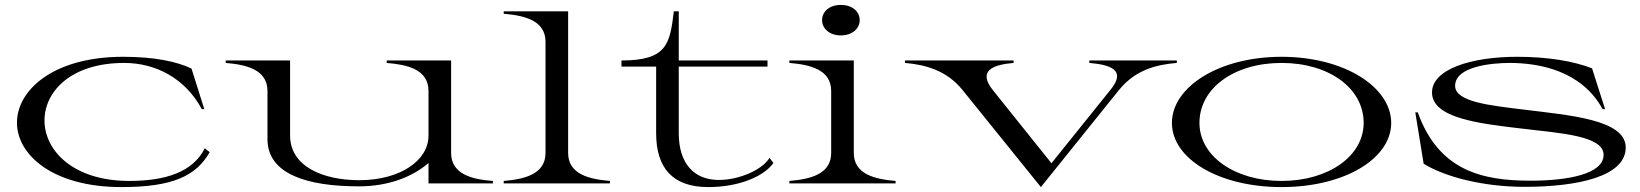

<svg xmlns="http://www.w3.org/2000/svg" viewBox="-20 -746 6672 781"><path d="M474 15C684 15 778 -31 833 -127L813 -143C765 -46 653 -10 506 -10C277 -10 161 -134 161 -256C161 -374 269 -490 485 -490C613 -490 733 -428 801 -302H811L759 -467C699 -496 607 -515 481 -515C196 -515 49 -379 49 -247C49 -116 195 15 474 15Z M1440 12C1556 12 1655 -24 1723 -83V0H1985V-10C1901 -16 1815 -37 1815 -124V-500H1553V-490C1637 -483 1723 -464 1723 -376V-194C1723 -94 1609 -13 1441 -13C1299 -13 1160 -66 1160 -195V-500H898V-490C982 -483 1068 -463 1068 -376V-180C1068 -37 1231 12 1440 12Z M2029 -10V0H2461V-10C2377 -17 2291 -37 2291 -124V-700H2029V-690C2113 -683 2199 -663 2199 -576V-124C2199 -37 2113 -17 2029 -10Z M2508 -475H2649V-204C2649 -64 2715 15 2861 15C2987 15 3088 -29 3126 -83L3110 -104C3084 -58 2990 -14 2904 -14C2804 -14 2741 -80 2741 -204V-475H3102V-500H2741V-700H2721C2705 -567 2693 -500 2508 -500Z M3191 -10V0H3623V-10C3539 -17 3453 -37 3453 -124V-500H3191V-490C3275 -483 3361 -463 3361 -376V-124C3361 -37 3275 -17 3191 -10ZM3400 -602C3447 -602 3477 -630 3477 -664C3477 -699 3447 -726 3400 -726C3354 -726 3324 -699 3324 -664C3324 -630 3354 -602 3400 -602Z M4767 -490V-500H4411V-490C4493 -483 4563 -463 4499 -383L4257 -82L4019 -379C3955 -459 4020 -483 4103 -490V-500H3661V-490C3745 -483 3832 -459 3896 -379L4214 15L4531 -379C4598 -462 4683 -483 4767 -490Z M5193 15C5448 15 5639 -100 5639 -246C5639 -392 5448 -515 5193 -515C4938 -515 4747 -392 4747 -246C4747 -100 4938 15 5193 15ZM5193 -10C5001 -10 4859 -112 4859 -246C4859 -388 5001 -490 5193 -490C5385 -490 5527 -388 5527 -246C5527 -112 5385 -10 5193 -10Z M6181 14C6397 14 6593 -28 6593 -146C6593 -260 6364 -277 6180 -300C6042 -317 5899 -331 5899 -397C5899 -476 6048 -490 6121 -490C6246 -490 6415 -456 6499 -302H6509L6456 -468C6382 -497 6277 -515 6151 -515C5966 -515 5804 -465 5805 -369C5806 -265 5999 -243 6170 -223C6329 -204 6503 -194 6503 -116C6503 -37 6354 -11 6206 -11C6006 -11 5832 -53 5747 -289H5737L5771 -80C5855 -28 6009 14 6181 14Z"/></svg>

Font: Sprat Extended
Style: Regular
Weight: 400
Width: 9
Designer: Ethan Nakache
Foundry: Collletttivo
Version: Version 2.000;Glyphs 3.2 (3217)